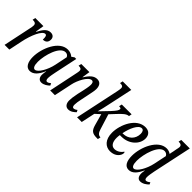

<svg xmlns="http://www.w3.org/2000/svg" viewBox="99 -1639 2529 2529"><g transform="rotate(45 1363.0 -375.0)"><path d="M116 -380 36 0H124L162 -183C193 -337 258 -482 314 -482C339 -482 345 -452 343 -405C396 -405 420 -436 420 -481C420 -518 398 -546 351 -546C282 -546 244 -482 209 -415H204L223 -536H72L63 -495H73C98 -495 127 -490 127 -452C127 -435 124 -414 116 -380Z M511 10C578 10 628 -48 667 -139H671C667 -118 662 -101 662 -70C662 -20 687 10 727 10C775 10 816 -22 841 -46L827 -76C808 -61 791 -50 775 -50C758 -50 749 -66 749 -96C749 -125 762 -191 767 -214L835 -536H805L767 -510C746 -531 710 -546 670 -546C510 -546 411 -312 411 -150C411 -59 443 10 511 10ZM548 -50C522 -50 503 -81 503 -153C503 -275 567 -500 674 -500C698 -500 720 -487 730 -463L694 -288C670 -172 600 -50 548 -50Z M1228 10C1276 10 1311 -20 1336 -45L1321 -73C1303 -58 1286 -50 1269 -50C1252 -50 1244 -67 1244 -94C1244 -121 1250 -163 1260 -206L1284 -323C1291 -360 1303 -407 1303 -442C1303 -497 1282 -545 1219 -545C1160 -545 1115 -504 1067 -426H1063L1080 -536H929L919 -495H926C955 -495 977 -487 977 -455C977 -444 974 -424 969 -403L885 0H973L1027 -255C1044 -340 1116 -484 1178 -484C1207 -484 1212 -455 1212 -430C1212 -395 1198 -333 1192 -305L1174 -226C1160 -156 1155 -118 1155 -86C1154 -32 1179 10 1228 10Z M1764 9H1782L1791 -31C1749 -31 1730 -59 1715 -108L1649 -320L1717 -393C1776 -457 1818 -495 1858 -495L1866 -536H1683L1674 -495C1702 -495 1711 -489 1711 -476C1711 -457 1696 -431 1641 -372L1522 -248C1538 -302 1550 -359 1561 -411L1636 -760H1476L1467 -719H1480C1505 -719 1526 -713 1526 -679C1526 -667 1523 -648 1517 -617L1386 0H1473L1514 -193L1582 -255L1626 -96C1649 -14 1678 9 1764 9Z M2008 10C2109 10 2156 -59 2156 -103C2156 -112 2153 -120 2148 -122C2125 -87 2081 -52 2029 -52C1975 -52 1945 -98 1945 -177C1945 -194 1947 -218 1950 -233H1980C2117 -233 2222 -331 2222 -439C2222 -506 2183 -546 2116 -546C1950 -546 1854 -333 1854 -183C1854 -54 1923 10 2008 10ZM1967 -275H1957C1976 -380 2030 -502 2092 -502C2117 -502 2133 -480 2133 -439C2133 -341 2061 -275 1967 -275Z M2354 10C2420 10 2468 -43 2509 -134H2513C2508 -108 2506 -86 2506 -77C2506 -20 2530 10 2569 10C2619 10 2662 -24 2687 -50L2673 -78C2655 -62 2635 -51 2618 -51C2601 -51 2593 -67 2593 -96C2593 -125 2603 -179 2610 -215L2726 -760H2567L2558 -719H2567C2594 -719 2618 -711 2618 -678C2618 -666 2614 -648 2609 -627L2600 -577C2597 -565 2591 -538 2589 -521C2569 -536 2541 -546 2512 -546C2353 -546 2254 -316 2254 -153C2254 -58 2284 10 2354 10ZM2390 -50C2365 -50 2346 -81 2346 -153C2346 -275 2410 -502 2516 -502C2539 -502 2563 -490 2574 -465L2537 -288C2513 -173 2443 -50 2390 -50Z"/></g></svg>

Font: Noto Serif ExtraCondensed
Style: Italic
Weight: 400
Width: 2
Italic angle: -12°
Designer: Monotype Design Team
Foundry: Monotype Imaging Inc.
Version: Version 2.014